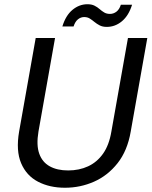

<svg xmlns="http://www.w3.org/2000/svg" viewBox="-20 -876 715 903"><path d="M69.9 -257.2 147.9 -697.2H238.9L160.9 -257.2Q150.2 -193.4 164.6 -153.3Q178.9 -113.1 214 -93.8Q249 -74.4 300.5 -74.4Q352.4 -74.4 394.3 -93.8Q436.2 -113.1 464.7 -153.3Q493.1 -193.4 503.8 -257.2L581.8 -697.2H672.8L594.8 -257.2Q579.3 -167 532.9 -108.4Q486.5 -49.8 421.9 -21.4Q357.4 7 285.4 7Q213.4 7 158.8 -21.4Q104.3 -49.8 79.4 -108.4Q54.4 -167 69.9 -257.2ZM273.3 -751.5Q289.1 -803.4 320.9 -829.7Q352.8 -856.1 391.4 -856.1Q411.1 -856.1 424.5 -849.3Q437.9 -842.6 448.4 -833.3Q458.9 -824.1 470.2 -817.3Q481.4 -810.6 497.2 -810.6Q513.9 -810.6 527.7 -821.1Q541.4 -831.6 548.4 -853.8H601.2Q585.3 -802.6 553.5 -776.1Q521.7 -749.5 482.1 -749.5Q462.3 -749.5 448.7 -756.7Q435.1 -763.8 424.4 -772.6Q413.8 -781.5 402.5 -788.6Q391.3 -795.8 376 -795.8Q359.8 -795.8 346.5 -785Q333.3 -774.3 326 -751.5Z"/></svg>

Font: Poppins Variable
Style: Italic
Weight: 100
Italic angle: -10°
Designer: Jonny Pinhorn
Foundry: Indian Type Foundry
Version: Version 6.000